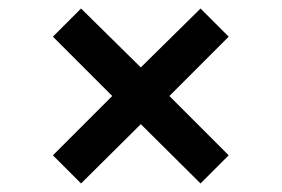

<svg xmlns="http://www.w3.org/2000/svg" viewBox="-20 -575 660 450"><path d="M170 -145 310 -284 450 -145 516 -211 377 -350 516 -489 450 -555 310 -417 170 -555 104 -489 243 -350 104 -211Z"/></svg>

Font: Meta Space Medium
Style: Regular
Weight: 500
Designer: Meta Pool / Florian Karsten
Foundry: Meta Pool / Florian Karsten
Version: Version 2.000;Glyphs 3.1.1 (3137)